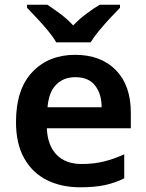

<svg xmlns="http://www.w3.org/2000/svg" viewBox="-20 -786 622 816"><path d="M299 -553Q409 -553 472.5 -488Q536 -423 536 -307V-241H179Q182 -169 220 -129Q258 -89 327 -89Q379 -89 421 -99.5Q463 -110 508 -130V-28Q467 -8 424 1Q381 10 321 10Q241 10 179.5 -20.5Q118 -51 83 -113Q48 -175 48 -267Q48 -407 117.5 -480Q187 -553 299 -553ZM300 -458Q250 -458 218.5 -426Q187 -394 182 -330H412Q412 -386 384.5 -422Q357 -458 300 -458ZM219 -606Q206 -629 183.5 -656Q161 -683 137 -708.5Q113 -734 95 -753V-766H181Q207 -749 236.5 -727Q266 -705 291 -678Q317 -705 347 -727.5Q377 -750 404 -766H490V-753Q472 -735 448 -709Q424 -683 401.5 -656Q379 -629 365 -606Z"/></svg>

Font: Noto Sans Lisu SemiBold
Style: Regular
Weight: 600
Designer: Monotype Design Team. David Williams.
Foundry: Monotype Imaging Inc.
Version: Version 2.102; ttfautohint (v1.8.4.7-5d5b)